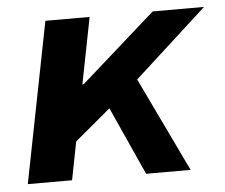

<svg xmlns="http://www.w3.org/2000/svg" viewBox="-42 -543 693 591"><g transform="rotate(-5 304.5 -248.0)"><path d="M20.9 0 118.6 -496.1H255.3L215.1 -291.4H219.1L450.2 -496.1H608.8L341.8 -252.7L180.7 -117.9L157.7 0ZM283.1 -228.9 369.6 -322.4 524 0H386.5Z"/></g></svg>

Font: SourceCodeVF
Style: Italic
Weight: 200
Italic angle: -11°
Monospace: yes
Designer: Paul D. Hunt, Teo Tuominen
Foundry: Adobe
Version: Version 1.026;hotconv 1.1.0;makeotfexe 2.6.0